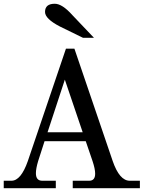

<svg xmlns="http://www.w3.org/2000/svg" viewBox="-23 -988 767 1008"><path d="M711.4 0H358.9V-39.1H445.3Q476.6 -39.1 476.6 -76.2Q476.6 -101.1 462.9 -142.1L427.2 -246.6H210.9L177.2 -142.1Q165.5 -103 165.5 -78.6Q165.5 -39.1 198.7 -39.1H270V0H-3.4V-39.1H37.1Q86.9 -39.1 123 -142.1L323.2 -732.4H367.7L568.8 -142.1Q604.5 -39.1 658.2 -39.1H711.4ZM411.1 -293.5 317.4 -569.8 226.6 -293.5ZM412.6 -789.6 292 -848.6Q213.4 -889.2 213.4 -925.3Q213.4 -968.3 264.6 -968.3Q303.7 -968.3 356.9 -908.7L470.2 -789.6Z"/></svg>

Font: Munson
Style: Regular
Weight: 400
Designer: Paul James MIller
Foundry: High-Logic / Made with FontCreator
Version: Version 2.10;May 5, 2019;FontCreator 11.5.0.2430 64-bit